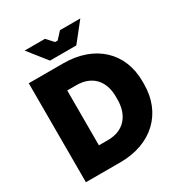

<svg xmlns="http://www.w3.org/2000/svg" viewBox="-201 -1031 1111 1176"><g transform="rotate(-30 354.0 -443.0)"><path d="M247 -755H433L537 -886H393L349 -838H331L287 -886H143ZM65 0H309C531 0 674 -138 674 -342V-362C674 -566 531 -700 309 -700H65ZM247 -156V-544H312C422 -544 486 -474 486 -363V-343C486 -229 422 -156 312 -156Z"/></g></svg>

Font: Fixel Text ExtraBold
Style: Regular
Weight: 800
Width: 4
Designer: AlfaBravo + MacPaw
Foundry: Kyrylo Tkachov, Marchela Mozhyna, Serhii Makarenko, Maria Weinstein, Zakhar Kryvoshyya
Version: Version 1.211